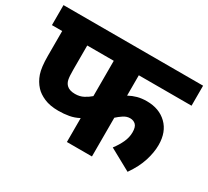

<svg xmlns="http://www.w3.org/2000/svg" viewBox="-125 -822 1109 1022"><g transform="rotate(30 429.0 -311.0)"><path d="M534 -499V-374Q558 -387 583.5 -394Q609 -401 641 -401Q717 -401 764 -355.5Q811 -310 811 -230Q811 -184 794.5 -132Q778 -80 739 -24L606 -97Q629 -127 643 -157.5Q657 -188 657 -219Q657 -252 643.5 -265Q630 -278 609 -278Q588 -278 568.5 -265Q549 -252 534 -238V0H380V-147Q352 -132 321.5 -126.5Q291 -121 257 -121Q205 -121 169.5 -136.5Q134 -152 114 -174Q89 -201 76 -238.5Q63 -276 63 -347V-499H0V-622H858V-499ZM217 -499V-351Q217 -309 221 -290.5Q225 -272 237 -260Q254 -243 289 -243Q318 -243 340.5 -255Q363 -267 380 -282V-499Z"/></g></svg>

Font: Noto Sans ExtraBold
Style: Regular
Weight: 800
Designer: Monotype Design Team
Foundry: Monotype Imaging Inc.
Version: Version 2.007